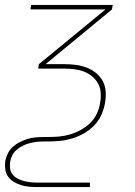

<svg xmlns="http://www.w3.org/2000/svg" viewBox="-24 -540 544 775"><path d="M339 215H125Q109 215 92.5 213.5Q76 212 60.5 207Q45 202 31.5 194Q18 186 9 173.5Q0 161 -2.5 144.5Q-5 128 -3 111Q0 95 7.5 79.5Q15 64 28 52.5Q41 41 57 33Q73 25 88.5 20.5Q104 16 120.5 14.5Q137 13 153 13H171Q193 13 215 11Q237 9 259 2.5Q281 -4 302 -15.5Q323 -27 340 -43.5Q357 -60 367 -81.5Q377 -103 380 -125Q384 -145 382.5 -165.5Q381 -186 372 -202.5Q363 -219 348 -231.5Q333 -244 315 -251Q297 -258 277 -260.5Q257 -263 236 -263H130L133 -281L402 -502H99L102 -520H431L428 -502L160 -281H237Q260 -281 282.5 -278Q305 -275 326 -267Q347 -259 363.5 -245.5Q380 -232 390.5 -213Q401 -194 402.5 -171Q404 -148 400 -125Q396 -101 385.5 -77Q375 -53 356.5 -34Q338 -15 315.5 -2Q293 11 268.5 18.5Q244 26 219.5 28.5Q195 31 171 31H153Q140 31 125.5 32.5Q111 34 97 37.5Q83 41 69.5 47.5Q56 54 44 64Q32 74 25.5 87Q19 100 17 114Q15 128 17 141.5Q19 155 27.5 165Q36 175 47.5 181Q59 187 72 190.5Q85 194 98.5 195.5Q112 197 125 197H339Z"/></svg>

Font: Iosevka Term Curly Thin
Style: Italic
Weight: 100
Italic angle: -9°
Designer: Belleve Invis
Foundry: Belleve Invis
Version: Version 32.3.0